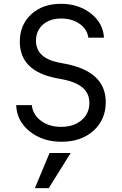

<svg xmlns="http://www.w3.org/2000/svg" viewBox="-20 -730 640 1008"><path d="M64.9 -178.2H147Q152.3 -127.9 195.1 -95.9Q237.8 -64 300.8 -64Q366.7 -64 408 -98.9Q449.2 -133.8 449.2 -189.9Q449.2 -237.8 416 -267.8Q382.8 -297.9 315.9 -312L274.9 -319.8Q84 -357.4 84 -511.2Q84 -599.6 143.8 -654.8Q203.6 -710 299.8 -710Q392.6 -710 457 -659.4Q521.5 -608.9 525.9 -532.2H443.8Q438 -576.7 398.2 -604.7Q358.4 -632.8 301.8 -632.8Q241.7 -632.8 205.3 -600.6Q168.9 -568.4 168.9 -516.1Q168.9 -426.3 287.1 -401.9L328.1 -394Q535.2 -352.1 535.2 -193.8Q535.2 -101.6 470.7 -43.7Q406.2 14.2 303.2 14.2Q203.1 14.2 135.5 -40.5Q67.9 -95.2 64.9 -178.2ZM351.1 73.2 235.8 257.8H163.1L240.2 73.2Z"/></svg>

Font: CommitMono
Style: Regular
Weight: 400
Monospace: yes
Designer: Eigil Nikolajsen
Foundry: Eigil Nikolajsen
Version: Version 1.143